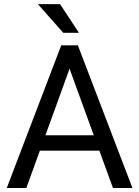

<svg xmlns="http://www.w3.org/2000/svg" viewBox="-20 -937 693 957"><path d="M111.3 0H13.7L285.2 -710.9H346.2V-648.4ZM307.1 -648.4V-710.9H368.2L640.1 0H543ZM531.2 -186H131.3V-262.7H531.2ZM373.5 -773.4H295.4L168.9 -916.5H279.3Z"/></svg>

Font: Heebo
Style: Regular
Weight: 400
Designer: Oded Ezer
Foundry: Ezer Type House
Version: Version 3.100